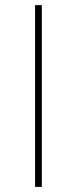

<svg xmlns="http://www.w3.org/2000/svg" viewBox="-20 -731 301 751"><path d="M117.2 -710.9V0H143.6V-710.9Z"/></svg>

Font: Vazirmatn Thin
Style: Regular
Weight: 100
Designer: Saber Rastikerdar
Foundry: Saber Rastikerdar
Version: Version 33.003